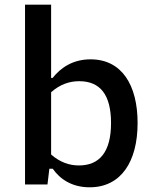

<svg xmlns="http://www.w3.org/2000/svg" viewBox="-20 -785 660 817"><path d="M565.5 -261.5C565.5 -423.5 498 -532.5 365.5 -532.5C290.5 -532.5 239 -497.5 204 -453.5H197.5V-765H86.5V0H182L190 -67H204.5C235 -23 286 12 361.5 12C494.5 12 565.5 -96.5 565.5 -261.5ZM197.5 -127.5V-392.5C236 -426.5 276 -439.5 317 -439.5C406.5 -439.5 452.5 -381.5 452.5 -261.5C452.5 -139 404 -81 316 -81C275.5 -81 236 -94 197.5 -127.5Z"/></svg>

Font: Monaspace Neon Medium
Style: Regular
Weight: 500
Designer: Riley Cran & the Lettermatic Team
Foundry: Lettermatic
Version: Version 1.200 (Monaspace Neon)